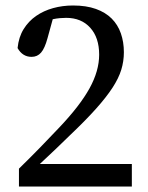

<svg xmlns="http://www.w3.org/2000/svg" viewBox="-20 -679 540 699"><path d="M49 0V-65Q89 -104 126.5 -142.5Q164 -181 196 -215Q271 -294 306 -357.5Q341 -421 341 -480Q341 -542 308.5 -578Q276 -614 221 -614Q211 -614 198.5 -613Q186 -612 172 -609L153 -540Q143 -503 129.5 -487.5Q116 -472 95 -472Q62 -472 44 -504Q48 -544 66 -573Q84 -602 111.5 -621Q139 -640 173.5 -649.5Q208 -659 246 -659Q294 -659 329 -646.5Q364 -634 386.5 -611.5Q409 -589 420 -557.5Q431 -526 431 -489Q431 -456 421.5 -425Q412 -394 389.5 -359.5Q367 -325 329 -282.5Q291 -240 233 -185Q213 -165 184.5 -138Q156 -111 125 -82H460V0Z"/></svg>

Font: Source Serif Pro
Style: Regular
Weight: 400
Designer: Frank Grießhammer
Foundry: Adobe Systems Incorporated
Version: Version 2.000;PS 1.000;hotconv 16.6.51;makeotf.lib2.5.65220